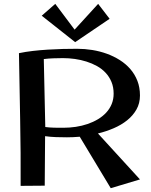

<svg xmlns="http://www.w3.org/2000/svg" viewBox="-20 -966 792 1004"><path d="M711.9 -466.8Q711.9 -425.8 693.6 -393.6Q675.3 -361.3 644.8 -336.9Q614.3 -312.5 574.5 -295.4Q534.7 -278.3 492.2 -268.1L711.9 -27.8L559.1 18.1L397 -251Q360.8 -248 330.1 -248Q301.3 -248 272.9 -249Q244.6 -250 215.8 -253.9L213.9 4.9L87.9 5.9Q88.9 -166 85.4 -341.1Q82 -516.1 79.1 -688Q113.8 -695.3 152.3 -699.7Q190.9 -704.1 230.5 -706.5Q270 -709 309.1 -710Q348.1 -710.9 383.8 -710.9Q422.9 -710.9 462.4 -704.6Q502 -698.2 538.3 -685.1Q574.7 -671.9 606.4 -651.9Q638.2 -631.8 661.6 -604.7Q685.1 -577.6 698.5 -543.2Q711.9 -508.8 711.9 -466.8ZM309.1 -662.1Q284.2 -662.1 259 -661.1Q233.9 -660.2 209 -657.2L216.8 -301.8Q239.7 -298.8 263.2 -298.3Q286.6 -297.9 311 -297.9Q343.8 -297.9 376.2 -302.7Q408.7 -307.6 438 -317.6Q467.3 -327.6 492.2 -342.5Q517.1 -357.4 535.4 -377.2Q553.7 -397 564 -421.9Q574.2 -446.8 574.2 -476.1Q574.2 -510.3 563 -537.4Q551.8 -564.5 532.5 -585.2Q513.2 -606 487.3 -620.4Q461.4 -634.8 432.1 -644Q402.8 -653.3 371.3 -657.7Q339.8 -662.1 309.1 -662.1ZM553.2 -867.7 373 -745.6 198.2 -883.8 269 -945.8 370.1 -811 493.2 -945.8Z"/></svg>

Font: Original Surfer
Style: Regular
Weight: 400
Designer: Astigmatic (AOETI)
Foundry: Astigmatic (AOETI)
Version: Version 1.001